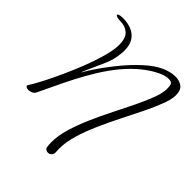

<svg xmlns="http://www.w3.org/2000/svg" viewBox="-292 -956 1404 1404"><g transform="rotate(45 410.0 -254.5)"><path d="M422 266Q420 254 419 241.5Q418 229 418 216Q418 148 441.5 69.5Q465 -9 501.5 -92.5Q538 -176 579.5 -257.5Q621 -339 657.5 -414.5Q694 -490 717.5 -552.5Q741 -615 741 -659Q741 -686 735 -702.5Q729 -719 696 -719Q664 -719 618 -697Q563 -671 505.5 -624.5Q448 -578 393 -512Q341 -449 295.5 -375.5Q250 -302 211.5 -227Q173 -152 141 -83.5Q109 -15 84 36Q77 50 60.5 57.5Q44 65 29 65Q16 65 7 59.5Q-2 54 1 43Q16 21 42 -26.5Q68 -74 98.5 -138Q129 -202 160 -274.5Q191 -347 216.5 -419.5Q242 -492 256 -556Q266 -600 266 -638Q266 -708 233.5 -737.5Q201 -767 150 -767Q126 -767 112.5 -772Q99 -777 99 -783Q99 -788 111 -792.5Q123 -797 148 -797Q196 -797 236 -781Q276 -765 299.5 -729.5Q323 -694 323 -635Q323 -625 322.5 -616Q322 -607 320 -594Q314 -536 288.5 -476.5Q263 -417 237 -361Q223 -330 217 -316Q211 -302 211 -300Q211 -298 216.5 -307Q222 -316 229.5 -329Q237 -342 243 -351Q266 -387 299 -433Q332 -479 375 -531Q431 -599 493.5 -656Q556 -713 614 -740Q640 -752 668 -759Q696 -766 721 -766Q761 -766 790.5 -745.5Q820 -725 820 -671Q820 -630 796.5 -567.5Q773 -505 735.5 -428.5Q698 -352 656 -269Q614 -186 576.5 -101.5Q539 -17 515.5 61Q492 139 492 205Q492 212 492 219.5Q492 227 493 234Q496 263 483 275.5Q470 288 455 288Q443 288 433.5 282Q424 276 422 266Z"/></g></svg>

Font: Great Vibes
Style: Regular
Weight: 400
Designer: Robert E. Leuschke, Viktoriya Grabowska, Viviana Monsalve, Eben Sorkin
Foundry: Robert E. Leuschke
Version: Version 1.103; ttfautohint (v1.8.4.7-5d5b)